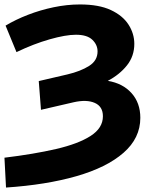

<svg xmlns="http://www.w3.org/2000/svg" viewBox="-31 -731 693 862"><path d="M-4 111 -11 -23Q121 -39 220.5 -62Q320 -85 375.5 -120.5Q431 -156 431 -209Q431 -253 394.5 -269Q358 -285 300 -272L153 -238L143 -367L272 -397Q331 -411 369 -435Q407 -459 407 -500Q407 -530 383.5 -552.5Q360 -575 310 -575Q264 -575 192 -554.5Q120 -534 43 -497L-6 -616Q39 -643 94.5 -664.5Q150 -686 210 -698.5Q270 -711 328 -711Q413 -711 466.5 -686Q520 -661 546 -620.5Q572 -580 572 -534Q572 -479 539 -437.5Q506 -396 453 -368Q520 -357 559.5 -313Q599 -269 599 -202Q599 -111 523.5 -45Q448 21 312 60Q176 99 -4 111Z"/></svg>

Font: Montserrat
Style: Bold
Weight: 700
Designer: Julieta Ulanovsky
Foundry: Julieta Ulanovsky
Version: Version 9.000; ttfautohint (v1.8.4.7-5d5b)